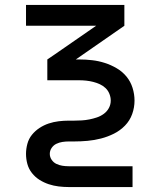

<svg xmlns="http://www.w3.org/2000/svg" viewBox="-20 -540 640 775"><path d="M257 215Q237 215 216.5 212.5Q196 210 176.5 203.5Q157 197 139.5 186Q122 175 109 158.5Q96 142 90.5 122Q85 102 85 81Q85 61 90.5 40.5Q96 20 109 4Q122 -12 139.5 -23.5Q157 -35 176.5 -41.5Q196 -48 216.5 -50.5Q237 -53 257 -53H279Q294 -53 310 -54Q326 -55 341 -58Q356 -61 371 -66Q386 -71 399 -80.5Q412 -90 419.5 -104Q427 -118 427 -134Q427 -134 427 -134Q427 -134 427 -134Q427 -148 421.5 -161.5Q416 -175 406 -184.5Q396 -194 383 -200Q370 -206 356 -209.5Q342 -213 328 -214.5Q314 -216 300 -216H171V-300L199 -319L368 -436H85V-520H482V-436L286 -300H300Q326 -300 352 -297Q378 -294 403 -286Q428 -278 451 -264.5Q474 -251 490.5 -231Q507 -211 515 -185.5Q523 -160 523 -134H475H523Q523 -134 523 -134Q523 -134 523 -134Q523 -106 513.5 -79.5Q504 -53 484.5 -33Q465 -13 440 -0.5Q415 12 388 19Q361 26 333.5 28.5Q306 31 279 31H257Q244 31 231.5 33Q219 35 207.5 40.5Q196 46 188.5 57Q181 68 181 81Q181 94 188.5 105Q196 116 207.5 121.5Q219 127 231.5 129Q244 131 257 131H515V215Z"/></svg>

Font: Iosevka Custom Medium Extended
Style: Regular
Weight: 500
Width: 7
Monospace: yes
Designer: Belleve Invis
Foundry: Belleve Invis
Version: Version 11.2.4; ttfautohint (v1.8.4)